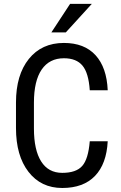

<svg xmlns="http://www.w3.org/2000/svg" viewBox="-20 -937 607 967"><path d="M522.5 -225.6Q516.6 -111.3 458.3 -50.8Q399.9 9.8 293.5 9.8Q186.5 9.8 123.5 -71.5Q60.5 -152.8 60.5 -292V-420.9Q60.5 -559.6 125.2 -640.1Q189.9 -720.7 301.8 -720.7Q404.8 -720.7 461.2 -658.9Q517.6 -597.2 522.5 -482.4H432.1Q426.3 -569.3 395.5 -606.4Q364.7 -643.6 301.8 -643.6Q229 -643.6 189.9 -586.7Q150.9 -529.8 150.9 -419.9V-289.6Q150.9 -181.6 187.3 -124Q223.6 -66.4 293.5 -66.4Q363.3 -66.4 394 -101.1Q424.8 -135.7 432.1 -225.6ZM333 -917.5H442.4L311.5 -773.9H238.8Z"/></svg>

Font: Roboto Condensed
Style: Regular
Weight: 400
Designer: Google
Version: Version 2.001047; 2015